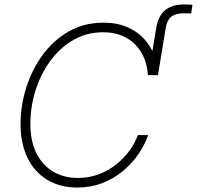

<svg xmlns="http://www.w3.org/2000/svg" viewBox="-20 -840 892 870"><path d="M652.3 -499.5 688 -713.9Q696.8 -767.6 728.3 -793.7Q759.8 -819.8 812.5 -819.8Q822.3 -819.8 833.3 -819.3Q844.2 -818.8 852.1 -818.4L846.2 -779.3Q837.4 -779.3 827.9 -779.5Q818.4 -779.8 812.5 -779.8Q775.4 -779.8 756.1 -764.2Q736.8 -748.5 731 -713.9L695.8 -499.5ZM330.6 9.8Q251.5 9.8 193.6 -25.4Q135.7 -60.5 104.5 -125.2Q73.2 -189.9 73.2 -277.8Q73.2 -362.8 99.4 -444.6Q125.5 -526.4 174.3 -592.5Q223.1 -658.7 292.5 -698Q361.8 -737.3 448.7 -737.3Q510.3 -737.3 556.4 -717.3Q602.5 -697.3 633.5 -663.1Q664.6 -628.9 679.9 -586.7Q695.3 -544.4 695.8 -499.5H649.9Q648.4 -536.6 635.3 -571.5Q622.1 -606.4 596.7 -634Q571.3 -661.6 533.9 -677.7Q496.6 -693.8 447.3 -693.8Q373 -693.8 312.5 -658.9Q252 -624 208.5 -564.7Q165 -505.4 141.4 -431.4Q117.7 -357.4 117.7 -278.8Q117.7 -198.7 145.8 -144Q173.8 -89.4 222.4 -61.5Q271 -33.7 332.5 -33.7Q382.8 -33.7 426.3 -49.8Q469.7 -65.9 505.1 -93.8Q540.5 -121.6 565.9 -156.2Q591.3 -190.9 605 -228H651.4Q636.2 -184.1 607.2 -141.6Q578.1 -99.1 536.9 -64.9Q495.6 -30.8 443.6 -10.5Q391.6 9.8 330.6 9.8Z"/></svg>

Font: Inter 16pt ExtraLight
Style: Italic
Weight: 250
Italic angle: -9.3988°
Version: Version 4.001;git-66647c0bb